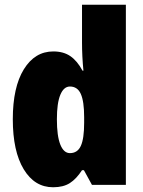

<svg xmlns="http://www.w3.org/2000/svg" viewBox="-20 -780 602 810"><path d="M34 -277Q34 -412 80.5 -487.5Q127 -563 205 -563Q248 -563 277 -543Q306 -523 328 -482H332Q326 -542 326 -601V-760H511V0H368L334 -62H326Q302 -25 274.5 -7.5Q247 10 204 10Q126 10 80 -66Q34 -142 34 -277ZM335 -262V-286Q335 -352 321 -383.5Q307 -415 275 -415Q249 -415 234.5 -380Q220 -345 220 -277Q220 -206 234.5 -170Q249 -134 275 -134Q307 -134 321 -164.5Q335 -195 335 -262Z"/></svg>

Font: Noto Sans Display Black Narrow
Style: Regular
Weight: 900
Width: 4
Designer: Monotype Design team
Foundry: Monotype Imaging Inc.
Version: Version 1.000